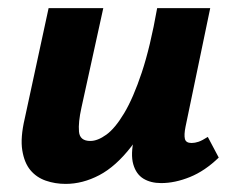

<svg xmlns="http://www.w3.org/2000/svg" viewBox="-20 -444 580 474"><path d="M142 10Q116 10 93 2Q70 -6 55 -24Q40 -42 35 -73Q30 -104 41 -151L100 -424H235L181 -178Q173 -142 175 -119Q177 -96 203 -96Q221 -96 242.5 -111.5Q264 -127 286.5 -164.5Q309 -202 330 -265Q351 -328 368 -424H431Q407 -299 374.5 -215Q342 -131 304 -82Q266 -33 225 -11.5Q184 10 142 10ZM378 8Q352 8 334 -3Q316 -14 309 -38.5Q302 -63 311 -103L377 -424H499L438 -131Q434 -111 436.5 -101Q439 -91 453 -91Q461 -91 470 -94Q479 -97 493 -106L520 -55Q486 -22 449 -7Q412 8 378 8Z"/></svg>

Font: Ysabeau Office ExtraBold
Style: Italic
Weight: 800
Italic angle: -12°
Designer: Christian Thalmann (Catharsis Fonts)
Version: Version 2.001;gftools[0.9.30]; featfreeze: tnum,lnum,ss02